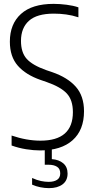

<svg xmlns="http://www.w3.org/2000/svg" viewBox="-20 -769 486 993"><path d="M187.5 9Q154 9 115 2.8Q76 -3.5 40 -16.5V-68Q118 -41.5 189.5 -41.5Q357 -41.5 357 -189Q357 -251.5 325.5 -285.5Q294 -319.5 220.5 -345L190 -355.5Q113.5 -382 72.2 -429Q31 -476 31 -553.5Q31 -645 88.5 -697Q146 -749 257.5 -749Q289 -749 324.2 -744.5Q359.5 -740 385.5 -731V-679.5Q353.5 -690 322 -694.2Q290.5 -698.5 258.5 -698.5Q171 -698.5 129.8 -661.5Q88.5 -624.5 88.5 -557.5Q88.5 -497.5 118.2 -464.5Q148 -431.5 218.5 -406.5L249.5 -396Q329.5 -368.5 372 -320.5Q414.5 -272.5 414.5 -193.5Q414.5 -96.5 355.5 -43.8Q296.5 9 187.5 9ZM233.5 204Q211.5 204 189 199.5Q166.5 195 146 186V151.5Q171.5 163 192 167.2Q212.5 171.5 232 171.5Q259 171.5 275.2 161Q291.5 150.5 291.5 127.5Q291.5 104 275 93.5Q258.5 83 231 83H211.5V-10H248V54Q284.5 56.5 307 75.5Q329.5 94.5 329.5 128.5Q329.5 165 303.5 184.5Q277.5 204 233.5 204Z"/></svg>

Font: Encode Sans Condensed Light
Style: Regular
Weight: 300
Width: 3
Designer: Multiple Designers
Foundry: Impallari Type
Version: Version 3.000; ttfautohint (v1.8.3) -l 8 -r 50 -G 200 -x 14 